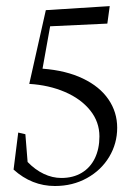

<svg xmlns="http://www.w3.org/2000/svg" viewBox="-20 -605 429 628"><path d="M363.3 -187Q363.3 -238.3 334.7 -280Q306.2 -321.8 251.2 -348.1Q196.3 -374.5 119.1 -380.4L144 -519L331.1 -527.8L338.9 -585L129.9 -571.8L75.7 -330.6Q140.1 -326.7 192.4 -304.2Q244.6 -281.7 274.9 -244.1Q305.2 -206.5 305.2 -158.7Q305.2 -118.2 290.3 -87.4Q275.4 -56.6 247.3 -39.8Q219.2 -22.9 180.7 -22.9Q151.4 -22.9 123 -36.4Q94.7 -49.8 70.3 -75.2L63 -166L39.6 -171.4L24.4 -50.3Q84 3.4 159.7 3.4Q217.8 3.4 264.4 -22.5Q311 -48.3 337.2 -92Q363.3 -135.7 363.3 -187Z"/></svg>

Font: Neuton ExtraLight
Style: Regular
Weight: 275
Designer: Brian M Zick
Foundry: Brian M Zick
Version: Version 1.560